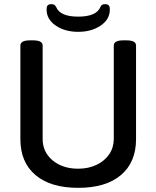

<svg xmlns="http://www.w3.org/2000/svg" viewBox="-20 -896 752 923"><path d="M78 -227V-677Q78 -702 124 -702H139Q185 -702 185 -677V-228Q185 -165 233 -125Q281 -85 356 -85Q405 -85 444 -103.5Q483 -122 505 -154.5Q527 -187 527 -228V-677Q527 -702 573 -702H588Q634 -702 634 -677V-227Q634 -116 561.5 -54.5Q489 7 356 7Q223 7 150.5 -54.5Q78 -116 78 -227ZM204 -850Q204 -865 209.5 -870.5Q215 -876 227 -876Q236 -876 241 -873Q246 -870 250 -862Q269 -816 356 -816Q444 -816 463 -863Q466 -870 471 -873Q476 -876 485 -876Q497 -876 502.5 -870.5Q508 -865 508 -850Q508 -803 464 -773Q420 -743 356 -743Q292 -743 248 -773Q204 -803 204 -850Z"/></svg>

Font: Asap-Medium
Style: Regular
Weight: 500
Designer: Pablo Cosgaya
Foundry: Omnibus-Type
Version: Version 2.000; ttfautohint (v1.8)